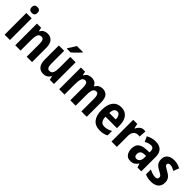

<svg xmlns="http://www.w3.org/2000/svg" viewBox="279 -2086 3416 3416"><g transform="rotate(45 1987.5 -378.0)"><path d="M133 -761Q206 -761 206 -687Q206 -649 187 -631.5Q168 -614 133 -614Q99 -614 79.5 -631.5Q60 -649 60 -687Q60 -725 79 -743Q98 -761 133 -761ZM200 -546V0H66V-546Z M597 -556Q670 -556 713 -507Q756 -458 756 -360V0H621V-323Q621 -381 606.5 -410.5Q592 -440 555 -440Q505 -440 486 -398Q467 -356 467 -262V0H333V-546H438L453 -478H462Q483 -520 519.5 -538Q556 -556 597 -556Z M1307 -546V0H1202L1186 -70H1178Q1158 -30 1123 -10Q1088 10 1044 10Q966 10 925 -41.5Q884 -93 884 -191V-546H1018V-228Q1018 -167 1033 -136.5Q1048 -106 1082 -106Q1136 -106 1154 -149.5Q1172 -193 1172 -274V-546ZM1270 -756Q1255 -738 1228.5 -710.5Q1202 -683 1172.5 -654.5Q1143 -626 1119 -606H1025V-619Q1050 -655 1074.5 -694Q1099 -733 1117 -766H1270Z M1979 -556Q2056 -556 2094 -508Q2132 -460 2132 -359V0H1997V-322Q1997 -379 1982.5 -409.5Q1968 -440 1936 -440Q1891 -440 1872 -399Q1853 -358 1853 -277V0H1718V-322Q1718 -440 1657 -440Q1609 -440 1591 -394.5Q1573 -349 1573 -260V0H1439V-546H1544L1558 -476H1568Q1588 -520 1625 -538Q1662 -556 1702 -556Q1803 -556 1833 -479H1849Q1868 -520 1902.5 -538Q1937 -556 1979 -556Z M2449 -556Q2547 -556 2601 -490Q2655 -424 2655 -309V-237H2367Q2369 -96 2477 -96Q2554 -96 2629 -140V-28Q2561 10 2468 10Q2351 10 2292 -63.5Q2233 -137 2233 -270Q2233 -410 2289.5 -483Q2346 -556 2449 -556ZM2449 -453Q2414 -453 2392 -425Q2370 -397 2368 -331H2530Q2529 -387 2509 -420Q2489 -453 2449 -453Z M3015 -556Q3023 -556 3033.5 -555.5Q3044 -555 3055 -552L3045 -414Q3039 -417 3028 -418Q3017 -419 3013 -419Q2955 -419 2922.5 -383Q2890 -347 2890 -279V0H2755V-546H2858L2877 -456H2884Q2902 -496 2935.5 -526Q2969 -556 3015 -556Z M3311 -558Q3405 -558 3455 -509.5Q3505 -461 3505 -363V0H3408L3384 -73H3381Q3353 -31 3320 -10.5Q3287 10 3233 10Q3163 10 3128 -40Q3093 -90 3093 -163Q3093 -250 3143.5 -292Q3194 -334 3292 -338L3370 -341V-368Q3370 -451 3302 -451Q3271 -451 3241.5 -441.5Q3212 -432 3177 -413L3133 -510Q3173 -533 3218.5 -545.5Q3264 -558 3311 -558ZM3327 -252Q3276 -250 3253 -226Q3230 -202 3230 -161Q3230 -126 3245 -110.5Q3260 -95 3286 -95Q3323 -95 3347 -124.5Q3371 -154 3371 -205V-254Z M3947 -161Q3947 -74 3895 -32Q3843 10 3751 10Q3707 10 3671.5 2.5Q3636 -5 3602 -21V-145Q3634 -127 3673.5 -113.5Q3713 -100 3750 -100Q3781 -100 3795.5 -112.5Q3810 -125 3810 -148Q3810 -160 3805.5 -171.5Q3801 -183 3782.5 -197Q3764 -211 3721 -233Q3659 -264 3630 -302Q3601 -340 3601 -405Q3601 -477 3649.5 -516.5Q3698 -556 3782 -556Q3824 -556 3863 -546Q3902 -536 3943 -514L3903 -408Q3873 -424 3847 -435.5Q3821 -447 3786 -447Q3736 -447 3736 -408Q3736 -396 3741.5 -386Q3747 -376 3765 -363.5Q3783 -351 3822 -330Q3857 -311 3885.5 -289Q3914 -267 3930.5 -236.5Q3947 -206 3947 -161Z"/></g></svg>

Font: Noto Sans Gurmukhi Condensed
Style: Bold
Weight: 700
Width: 3
Designer: Jelle Bosma - Monotype Design Team
Foundry: Monotype Imaging Inc.
Version: Version 2.004; ttfautohint (v1.8.4.7-5d5b)